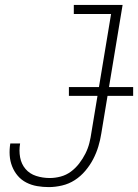

<svg xmlns="http://www.w3.org/2000/svg" viewBox="-20 -755 563 783"><path d="M179 8Q155 8 131.5 4Q108 0 87.5 -10.5Q67 -21 52.5 -38Q38 -55 29.5 -76.5Q21 -98 19.5 -121.5Q18 -145 22 -170H62Q57 -141 62 -113.5Q67 -86 84 -66Q101 -46 127.5 -37.5Q154 -29 183 -29Q205 -29 227.5 -35Q250 -41 269 -55Q288 -69 303 -88.5Q318 -108 328.5 -129Q339 -150 344.5 -172Q350 -194 353 -216L433 -698H281V-735H480L393 -210Q389 -184 381 -157.5Q373 -131 360 -106Q347 -81 328 -58.5Q309 -36 285 -20.5Q261 -5 233 1.5Q205 8 179 8ZM261 -364V-400H523V-364Z"/></svg>

Font: Iosevka Term Curly Extralight
Style: Italic
Weight: 200
Italic angle: -9°
Designer: Belleve Invis
Foundry: Belleve Invis
Version: Version 32.3.0